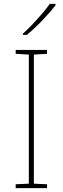

<svg xmlns="http://www.w3.org/2000/svg" viewBox="-20 -972 323 992"><path d="M223 0H61V-20L129 -23V-690L61 -694V-714H223V-694L155 -690V-23L223 -20ZM267 -945Q241 -911 200 -868Q159 -825 119 -792H98V-798Q121 -818 147.5 -846Q174 -874 198.5 -902.5Q223 -931 237 -952H267Z"/></svg>

Font: Noto Sans Oriya Thin
Style: Regular
Weight: 100
Designer: Amélie Bonet and Sol Matas
Foundry: Google LLC
Version: Version 2.006; ttfautohint (v1.8.4.7-5d5b)